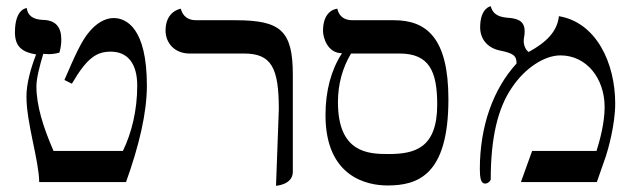

<svg xmlns="http://www.w3.org/2000/svg" viewBox="-20 -585 2045 617"><path d="M96 -410C79 -366 65 -317 65 -275C65 -189 105 -71 106 0H385C427 -117 452 -222 452 -310C452 -495 386 -527 345 -527C316 -527 288 -508 268 -484C242 -455 219 -402 187 -328L211 -316C260 -400 291 -419 336 -419C390 -419 421 -381 421 -310C421 -230 403 -158 375 -100H152C119 -176 97 -245 97 -308C97 -334 108 -375 119 -412C125 -412 131 -411 137 -411C149 -411 161 -413 171 -416C175 -430 177 -444 177 -458C177 -499 158 -520 119 -521C86 -522 69 -535 66 -559C66 -559 28 -558 28 -481C28 -432 55 -417 96 -410Z M867 12C867 12 921 9 921 -33V-344C921 -487 882 -520 736 -520H610C583 -520 567 -534 561 -557C561 -557 512 -550 512 -487C512 -446 542 -413 589 -413H764C852 -413 876 -368 876 -234Z M1225 11C1322 11 1421 -21 1421 -266C1421 -464 1350 -520 1246 -520H1112C1085 -520 1069 -534 1064 -557C1064 -557 1018 -555 1018 -486C1018 -465 1032 -414 1079 -414C1044 -360 1026 -293 1026 -215C1026 -16 1160 11 1225 11ZM1264 -413C1360 -413 1385 -355 1385 -249C1385 -108 1312 -90 1228 -90C1163 -90 1066 -94 1066 -257C1066 -313 1080 -366 1108 -413Z M1776 -533C1771 -483 1734 -448 1679 -418C1669 -424 1663 -440 1663 -453C1663 -466 1666 -468 1666 -485C1666 -522 1636 -526 1611 -528C1591 -530 1565 -534 1557 -565C1557 -565 1523 -560 1523 -497C1523 -462 1544 -432 1585 -423C1629 -414 1640 -407 1640 -381C1564 -298 1522 -178 1522 -42C1522 -14 1525 5 1539 5C1548 5 1557 -4 1557 -9C1557 -143 1580 -237 1624 -302C1667 -367 1730 -407 1781 -407C1865 -407 1923 -333 1923 -241C1923 -191 1908 -135 1897 -100H1690L1654 0H1898L1927 -83C1934 -104 1957 -185 1957 -252C1957 -383 1896 -513 1776 -533Z"/></svg>

Font: Libertinus Serif
Style: Regular
Weight: 400
Designer: Philipp H. Poll, Khaled Hosny
Foundry: Caleb Maclennan
Version: Version 7.050;RELEASE